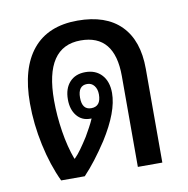

<svg xmlns="http://www.w3.org/2000/svg" viewBox="-64 -579 628 641"><g transform="rotate(-10 250.0 -258.0)"><path d="M93 0Q66 -57 50.5 -129Q35 -201 35 -271Q35 -390 87 -453Q139 -516 239 -516Q335 -516 385.5 -465Q436 -414 436 -318V0H353V-308Q353 -449 238 -449Q116 -449 116 -267Q116 -215 124.5 -161Q133 -107 149 -64H151Q162 -75 173.5 -91Q185 -107 199 -129Q207 -143 215 -157.5Q223 -172 229 -186H224Q196 -186 179 -207Q162 -228 162 -262Q162 -299 181.5 -320.5Q201 -342 235 -342Q270 -342 290.5 -319.5Q311 -297 311 -258Q311 -195 254 -105Q233 -73 213 -47Q193 -21 173 0ZM234 -220Q267 -220 267 -261Q267 -279 258 -290.5Q249 -302 234 -302Q203 -302 203 -261Q203 -220 234 -220Z"/></g></svg>

Font: Noto Sans Thai Looped UI Narrow
Style: Regular
Weight: 400
Width: 4
Designer: Cadson Demak Team
Foundry: Cadson Demak Co., Ltd.
Version: Version 1.000